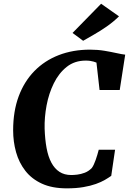

<svg xmlns="http://www.w3.org/2000/svg" viewBox="-20 -1024 706 1052"><path d="M346 8Q265.5 8 209.5 -17.8Q153.5 -43.5 118.8 -88.2Q84 -133 68 -190.2Q52 -247.5 52 -310Q52 -414 82.2 -495.8Q112.5 -577.5 168.5 -634.8Q224.5 -692 302 -722Q379.5 -752 473.5 -752Q515 -752 552.2 -745.8Q589.5 -739.5 618.8 -733Q648 -726.5 666 -724.5L636 -531H525.5L508.5 -681Q501 -684 492.5 -686.5Q484 -689 473.5 -690.5Q463 -692 449.5 -692Q389 -692 345.8 -657.8Q302.5 -623.5 275 -567.8Q247.5 -512 235.2 -446.5Q223 -381 224.5 -319.5Q226.5 -260 235.2 -212.8Q244 -165.5 261.5 -132.8Q279 -100 305.8 -82.5Q332.5 -65 370.5 -65Q383.5 -65 403.2 -67.2Q423 -69.5 444.2 -77.5Q465.5 -85.5 483 -103.5Q489 -111.5 494.2 -123Q499.5 -134.5 504.2 -147.8Q509 -161 513.2 -175.5Q517.5 -190 521 -203.5H610.5L589.5 -60.5Q575.5 -50.5 555 -38.5Q534.5 -26.5 505.2 -16Q476 -5.5 436.8 1.2Q397.5 8 346 8ZM435.5 -800.5 377.5 -843.5 534 -1003.5 632 -934.5Q600.5 -903.5 564.8 -878.8Q529 -854 495.2 -834.8Q461.5 -815.5 435.5 -800.5Z"/></svg>

Font: Merriweather 20pt ExtraBold
Style: Italic
Weight: 800
Italic angle: -7.8°
Version: Version 2.101